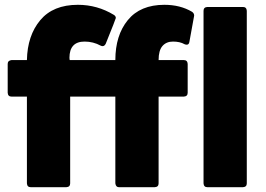

<svg xmlns="http://www.w3.org/2000/svg" viewBox="-20 -779 1105 799"><path d="M624 0H475Q462 0 460 -16V-377H272V-16Q272 -1 256 0H108Q93 0 92 -16V-377H28Q13 -377 12 -393V-513Q12 -527 28 -529H92Q94 -631 147.5 -695Q201 -759 304 -759Q385 -759 454 -717Q462 -712 462 -704Q462 -701 420 -597Q415 -587 407 -587Q403 -587 399 -589Q368 -606 332 -606Q269 -606 269 -538L270 -529H460Q460 -632 512 -695.5Q564 -759 664 -759Q730 -759 779 -730Q788 -724 788 -714L768 -604Q766 -593 757 -593Q753 -593 748 -595Q729 -606 700 -606Q672 -606 656 -587.5Q640 -569 640 -529H745Q760 -529 761 -513V-393Q761 -378 745 -377H640V-16Q640 -1 624 0ZM991 0H843Q828 0 827 -16V-734Q827 -749 843 -750H991Q1006 -750 1007 -734V-16Q1007 -1 991 0Z"/></svg>

Font: YamahaIndonesia935. App XBold
Style: Regular
Weight: 800
Designer: Dalton Maag Ltd
Foundry: Dalton Maag Ltd
Version: Version 1.002; January 01, 2024; Regular/Italic